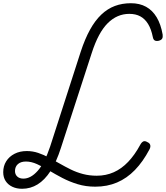

<svg xmlns="http://www.w3.org/2000/svg" viewBox="-34 -1150 1030 1191"><path d="M103 21Q69 21 42.5 8.5Q16 -4 1 -27Q-14 -50 -14 -82Q-14 -120 4.5 -149.5Q23 -179 56 -196Q89 -213 132 -213Q169 -213 203 -201.5Q237 -190 269.5 -172.5Q302 -155 336 -135.5Q370 -116 405.5 -98.5Q441 -81 481 -70.5Q521 -60 566 -60Q623 -60 671.5 -81.5Q720 -103 761 -146Q802 -189 836 -252Q844 -267 854.5 -272.5Q865 -278 881 -268Q895 -262 898 -250Q901 -238 893 -223Q853 -147 803 -95.5Q753 -44 692 -18Q631 8 557 8Q498 8 447.5 -7.5Q397 -23 353 -46Q309 -69 270 -92.5Q231 -116 195.5 -132Q160 -148 127 -148Q95 -148 77 -132Q59 -116 59 -89Q59 -68 73 -55Q87 -42 111 -42Q157 -42 200 -90.5Q243 -139 277 -241L467 -830Q493 -909 524.5 -966Q556 -1023 594.5 -1059.5Q633 -1096 678.5 -1113Q724 -1130 778 -1130Q832 -1130 872 -1108Q912 -1086 938 -1042.5Q964 -999 975 -935Q977 -919 971.5 -910Q966 -901 950 -897Q935 -894 926 -899Q917 -904 914 -920Q904 -970 884.5 -1001.5Q865 -1033 836.5 -1048.5Q808 -1064 768 -1064Q730 -1064 696.5 -1049.5Q663 -1035 634 -1006Q605 -977 580.5 -931.5Q556 -886 535 -821L344 -233Q316 -145 279.5 -89Q243 -33 199 -6Q155 21 103 21Z"/></svg>

Font: Playwrite CU Light
Style: Regular
Weight: 300
Designer: Veronika Burian, José Scaglione
Foundry: TypeTogether
Version: Version 1.002